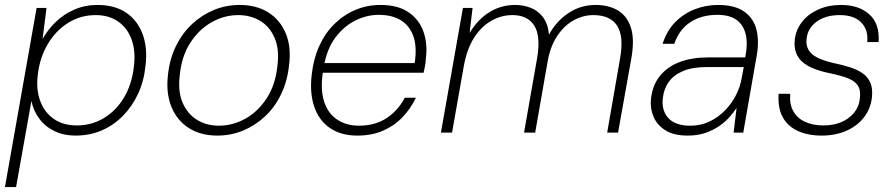

<svg xmlns="http://www.w3.org/2000/svg" viewBox="-32 -536 3617 776"><path d="M-12 220 116 -504H156L140 -378Q161 -416 193.5 -447.5Q226 -479 269 -497.5Q312 -516 362 -516Q433 -516 479 -484Q525 -452 545 -396.5Q565 -341 556 -270Q550 -209 526.5 -158Q503 -107 465.5 -68.5Q428 -30 379.5 -9Q331 12 273 12Q226 12 188.5 -6Q151 -24 127 -56Q103 -88 95 -128L33 220ZM278 -29Q338 -29 387.5 -58.5Q437 -88 469 -141.5Q501 -195 509 -266Q517 -329 500 -376Q483 -423 445.5 -449Q408 -475 355 -475Q294 -475 244 -444Q194 -413 161.5 -358.5Q129 -304 121 -236Q113 -175 130.5 -128Q148 -81 186 -55Q224 -29 278 -29Z M846 12Q780 12 732 -18Q684 -48 661 -104Q638 -160 647 -235Q654 -299 679.5 -350.5Q705 -402 744 -438.5Q783 -475 832 -495.5Q881 -516 937 -516Q1004 -516 1052 -486Q1100 -456 1123 -401Q1146 -346 1136 -270Q1129 -207 1104 -155Q1079 -103 1039.5 -66Q1000 -29 951 -8.5Q902 12 846 12ZM852 -28Q909 -28 960 -56.5Q1011 -85 1046 -139Q1081 -193 1089 -268Q1098 -336 1078 -382.5Q1058 -429 1019 -452Q980 -475 931 -475Q875 -475 824 -446.5Q773 -418 738 -364.5Q703 -311 695 -236Q686 -167 706 -121Q726 -75 764.5 -51.5Q803 -28 852 -28Z M1412 12Q1346 12 1301.5 -18.5Q1257 -49 1238 -105Q1219 -161 1228 -235Q1235 -299 1258.5 -350.5Q1282 -402 1319.5 -439Q1357 -476 1404.5 -496Q1452 -516 1506 -516Q1577 -516 1620 -486Q1663 -456 1680 -406.5Q1697 -357 1689 -298Q1689 -285 1686 -270.5Q1683 -256 1680 -242H1260L1267 -281H1644Q1654 -347 1638.5 -390Q1623 -433 1587.5 -454.5Q1552 -476 1499 -476Q1451 -476 1405 -453.5Q1359 -431 1324.5 -385.5Q1290 -340 1277 -269L1274 -251Q1262 -178 1277 -128.5Q1292 -79 1329.5 -53.5Q1367 -28 1419 -28Q1483 -28 1529.5 -58Q1576 -88 1604 -141H1649Q1628 -97 1594.5 -62Q1561 -27 1515.5 -7.5Q1470 12 1412 12Z M1750 0 1839 -504H1878L1866 -403Q1900 -459 1947 -487.5Q1994 -516 2050 -516Q2082 -516 2111.5 -505Q2141 -494 2161.5 -468Q2182 -442 2187 -396Q2215 -449 2264.5 -482.5Q2314 -516 2375 -516Q2429 -516 2466 -493.5Q2503 -471 2518 -424Q2533 -377 2520 -302L2466 0H2422L2474 -299Q2490 -390 2462 -432.5Q2434 -475 2366 -475Q2326 -475 2288.5 -455Q2251 -435 2223 -395Q2195 -355 2183 -297L2131 0H2086L2139 -302Q2154 -391 2127 -433Q2100 -475 2039 -475Q1993 -475 1952 -451Q1911 -427 1882.5 -381Q1854 -335 1842 -266L1795 0Z M2747 12Q2692 12 2658 -9Q2624 -30 2609.5 -64Q2595 -98 2599 -136Q2605 -192 2635.5 -229.5Q2666 -267 2715.5 -285.5Q2765 -304 2829 -304H2980Q2991 -359 2982 -397Q2973 -435 2945 -455.5Q2917 -476 2867 -476Q2804 -476 2759 -447Q2714 -418 2693 -359H2646Q2663 -412 2697 -446.5Q2731 -481 2776 -498.5Q2821 -516 2870 -516Q2938 -516 2976 -489Q3014 -462 3025.5 -415.5Q3037 -369 3026 -309L2972 0H2933L2945 -100Q2934 -83 2917 -63.5Q2900 -44 2875.5 -27Q2851 -10 2819.5 1Q2788 12 2747 12ZM2758 -28Q2801 -28 2836 -45Q2871 -62 2897.5 -89Q2924 -116 2941 -148.5Q2958 -181 2964 -212L2974 -265H2826Q2767 -265 2729 -249Q2691 -233 2671 -205Q2651 -177 2647 -140Q2641 -90 2669 -59Q2697 -28 2758 -28Z M3289 12Q3233 12 3192 -7Q3151 -26 3131 -63.5Q3111 -101 3115 -157H3162Q3158 -117 3173.5 -88Q3189 -59 3221 -44Q3253 -29 3296 -29Q3337 -29 3368.5 -42.5Q3400 -56 3420 -80.5Q3440 -105 3443 -136Q3448 -170 3435.5 -189.5Q3423 -209 3394.5 -220Q3366 -231 3322 -240Q3287 -247 3259 -258Q3231 -269 3212.5 -284.5Q3194 -300 3185.5 -322.5Q3177 -345 3180 -375Q3185 -416 3209.5 -447.5Q3234 -479 3275 -497.5Q3316 -516 3368 -516Q3439 -516 3481.5 -478Q3524 -440 3519 -366H3473Q3478 -415 3449 -445Q3420 -475 3362 -475Q3304 -475 3268 -448Q3232 -421 3228 -379Q3225 -356 3234.5 -337Q3244 -318 3269 -304.5Q3294 -291 3338 -281Q3372 -274 3402 -264.5Q3432 -255 3453.5 -240.5Q3475 -226 3485.5 -202Q3496 -178 3492 -142Q3487 -97 3460 -62Q3433 -27 3389 -7.5Q3345 12 3289 12Z"/></svg>

Font: DM Sans ExtraLight
Style: Italic
Weight: 250
Italic angle: -10°
Designer: Colophon Foundry, Jonny Pinhorn
Foundry: Colophon Foundry
Version: Version 4.004;gftools[0.9.30]